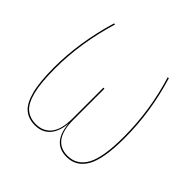

<svg xmlns="http://www.w3.org/2000/svg" viewBox="-171 -852 1033 1033"><g transform="rotate(45 346.0 -335.5)"><path d="M615 -284Q615 -124 576.5 -57.5Q538 9 465 9Q410 9 380.5 -25.5Q351 -60 346 -127Q341 -61 309.5 -26Q278 9 224 9Q175 9 143 -18Q111 -45 94 -109.5Q77 -174 77 -285Q77 -475 138 -680H146Q85 -477 85 -285Q85 -175 101 -112.5Q117 -50 147.5 -24.5Q178 1 224 1Q279 1 310.5 -38Q342 -77 342 -160V-395H350V-158Q350 1 465 1Q534 1 570.5 -63Q607 -127 607 -284Q607 -486 547 -680H555Q615 -484 615 -284Z"/></g></svg>

Font: Fira Sans Compressed Eight
Style: Regular
Weight: 100
Width: 1
Designer: bBox Type GmbH & Carrois Corporate GbR & Edenspiekermann AG
Foundry: bBox Type GmbH & Carrois Corporate GbR & Edenspiekermann AG
Version: Version 4.301